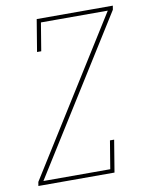

<svg xmlns="http://www.w3.org/2000/svg" viewBox="-83 -796 666 857"><g transform="rotate(-10 250.0 -367.5)"><path d="M21 0 24 -18 462 -717H159L138 -590H119L143 -735H488L485 -717L47 -18H350L371 -145H390L366 0Z"/></g></svg>

Font: Iosevka Slab Thin
Style: Italic
Weight: 100
Italic angle: -9°
Monospace: yes
Designer: Belleve Invis
Foundry: Belleve Invis
Version: Version 11.1.1; ttfautohint (v1.8.3)